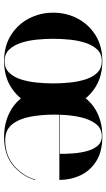

<svg xmlns="http://www.w3.org/2000/svg" viewBox="189 -699 520 938"><g transform="rotate(90 449.0 -230.0)"><path d="M42 -230Q42 -295 70.8 -349.5Q99.5 -404 152.5 -437Q205.5 -470 278.5 -470Q351.5 -470 404.5 -437Q457.5 -404 486.2 -349.5Q515 -295 515 -230Q515 -165 486.2 -110.5Q457.5 -56 404.5 -23Q351.5 10 278.5 10Q205.5 10 152.5 -23Q99.5 -56 70.8 -110.5Q42 -165 42 -230ZM169.5 -230Q169.5 -190 173.8 -148.2Q178 -106.5 189.8 -71.2Q201.5 -36 222.8 -14.2Q244 7.5 278.5 7.5Q313 7.5 334.5 -14.2Q356 -36 367.5 -71.2Q379 -106.5 383.2 -148.2Q387.5 -190 387.5 -230Q387.5 -270 383.2 -311.8Q379 -353.5 367.5 -388.8Q356 -424 334.5 -445.8Q313 -467.5 278.5 -467.5Q244 -467.5 222.8 -445.8Q201.5 -424 189.8 -388.8Q178 -353.5 173.8 -311.8Q169.5 -270 169.5 -230ZM860 -142.5Q840.5 -77.5 788.2 -33.8Q736 10 649 10Q581 10 527 -18.2Q473 -46.5 441.5 -100.2Q410 -154 410 -230Q410 -306.5 440.8 -360Q471.5 -413.5 524.8 -441.8Q578 -470 646 -470Q720.5 -470 767.5 -440.2Q814.5 -410.5 836.8 -362.5Q859 -314.5 859 -260H540.5Q540 -248 540 -235Q540 -174 550 -119.2Q560 -64.5 587 -30Q614 4.5 664.5 4.5Q739 4.5 788.8 -38Q838.5 -80.5 857.5 -142.5ZM646 -467.5Q607.5 -467.5 585 -438Q562.5 -408.5 552.2 -361.8Q542 -315 540.5 -262.5H731.5Q732 -293.5 729.2 -329Q726.5 -364.5 717.8 -396Q709 -427.5 691.8 -447.5Q674.5 -467.5 646 -467.5Z"/></g></svg>

Font: Bodoni* 72pt Medium
Style: Regular
Weight: 500
Version: Version 2.3